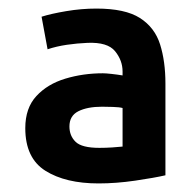

<svg xmlns="http://www.w3.org/2000/svg" viewBox="-20 -738 455 448"><path d="M212 -393Q171 -393 156.5 -407Q142 -421 142 -443Q142 -468 163 -478.5Q184 -489 218 -489Q228 -489 243.5 -488.5Q259 -488 266 -486V-396Q257 -395 242 -394Q227 -393 212 -393ZM205 -718Q170 -718 134.5 -712Q99 -706 77 -699L91 -623Q112 -630 136 -633.5Q160 -637 184 -638Q231 -640 248.5 -618.5Q266 -597 266 -571V-562Q254 -564 240.5 -565.5Q227 -567 220 -567Q174 -567 132.5 -554.5Q91 -542 65 -514Q39 -486 39 -439Q39 -369 86 -339.5Q133 -310 210 -310Q251 -310 295.5 -316.5Q340 -323 366 -329V-543Q366 -595 353.5 -634.5Q341 -674 306.5 -696Q272 -718 205 -718Z"/></svg>

Font: Repo DemiBold
Style: Regular
Weight: 600
Designer: Stefan Peev
Foundry: Context Ltd
Version: Version 1.502